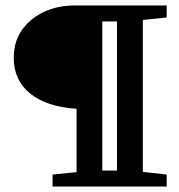

<svg xmlns="http://www.w3.org/2000/svg" viewBox="-20 -683 657 703"><path d="M172.4 0V-43.9L260.3 -52.7V-284.7Q150.4 -292 90.3 -340.6Q30.3 -389.2 30.3 -471.7Q30.3 -556.2 93.8 -609.6Q157.2 -663.1 256.3 -663.1H590.3V-619.1L502.9 -609.9V-53.7L590.3 -43.9V0ZM354.5 -58.6H408.2V-604.5H354.5Z"/></svg>

Font: Elstob 6pt
Style: Bold
Weight: 700
Designer: Peter S. Baker
Version: Version 1.015